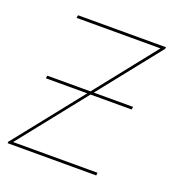

<svg xmlns="http://www.w3.org/2000/svg" viewBox="-97 -571 604 652"><g transform="rotate(20 205.0 -245.0)"><path d="M393.5 -485Q393.5 -483 389.5 -479L216.5 -261.5H358.5L357 -251.5H208.5L16.5 -10H321.5L320.5 0H0.5V-3Q0.5 -5.5 1.8 -7Q3 -8.5 4.5 -10L196.5 -251.5H47L48.5 -261.5H204.5L378 -480H74.5L76.5 -490H394.5Z"/></g></svg>

Font: Lato Hairline
Style: Italic
Weight: 100
Italic angle: -7°
Designer: Lukasz Dziedzic
Foundry: tyPoland Lukasz Dziedzic
Version: Version 2.007; 2014-02-27